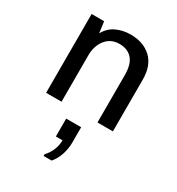

<svg xmlns="http://www.w3.org/2000/svg" viewBox="-196 -642 992 1078"><g transform="rotate(30 300.0 -103.5)"><path d="M86 0V-511H167L177 -438Q200 -481 242 -501Q284 -521 335 -521Q418 -521 468.5 -473.5Q519 -426 519 -335V0H419V-306Q419 -377 389.5 -410.5Q360 -444 307 -444Q251 -444 218.5 -403Q186 -362 186 -300V0ZM251 314V303Q299 250 299 185H256V69H353V169Q353 207 340.5 246Q328 285 303 314Z"/></g></svg>

Font: Chivo Mono
Style: Regular
Weight: 400
Monospace: yes
Designer: Hector Gatti
Foundry: Omnibus-Type
Version: Version 1.008; ttfautohint (v1.8.4.7-5d5b)